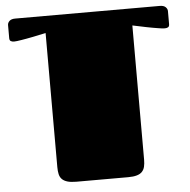

<svg xmlns="http://www.w3.org/2000/svg" viewBox="-51 -751 792 802"><g transform="rotate(-5 345.0 -350.5)"><path d="M163.1 -629.9Q131.3 -623 104.5 -617.7Q92.8 -615.2 81.3 -613.3Q69.8 -611.3 59.6 -609.6Q49.3 -607.9 41.3 -606.9Q33.2 -606 29.3 -606Q21 -606 15.4 -609.1Q9.8 -612.3 9.8 -622.1V-676.8Q9.8 -686 17.6 -693.6Q25.4 -701.2 42 -701.2H647.9Q664.6 -701.2 672.4 -693.6Q680.2 -686 680.2 -676.8V-622.1Q680.2 -612.3 674.6 -609.1Q668.9 -606 660.6 -606Q656.2 -606 648.4 -606.9Q640.6 -607.9 630.4 -609.6Q620.1 -611.3 608.6 -613.3Q597.2 -615.2 585.4 -617.7Q558.6 -623 526.9 -629.9V-66.9Q526.9 -50.3 523.9 -37.8Q521 -25.4 512.9 -16.8Q504.9 -8.3 490.7 -4.2Q476.6 0 454.6 0H236.8Q213.9 0 199.5 -4.4Q185.1 -8.8 177 -17.1Q168.9 -25.4 166 -38.1Q163.1 -50.8 163.1 -67.9Z"/></g></svg>

Font: Fascinate Cyrillic
Style: Regular
Weight: 900
Designer: Denis Ignatov
Foundry: Astigmatic (AOETI)
Version: Version 1.00 November 30, 2018, initial release